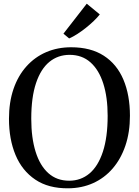

<svg xmlns="http://www.w3.org/2000/svg" viewBox="-20 -1007 751 1038"><path d="M349 11Q242 12 170.8 -36Q99.5 -84 64 -169Q28.5 -254 28.5 -364.5Q28.5 -454.5 53 -526Q77.5 -597.5 122.8 -648Q168 -698.5 229.5 -725Q291 -751.5 364.5 -751.5Q470.5 -751.5 541.2 -705.8Q612 -660 647.2 -576.5Q682.5 -493 682.5 -381Q682.5 -292 658 -219.8Q633.5 -147.5 589 -96Q544.5 -44.5 483.5 -17Q422.5 10.5 349 11ZM354 -30Q417 -30 463.8 -69.2Q510.5 -108.5 536.2 -186.8Q562 -265 562 -381Q562 -481 538.5 -555Q515 -629 469.2 -669.8Q423.5 -710.5 356.5 -710.5Q293.5 -710.5 247 -672.5Q200.5 -634.5 174.8 -557.8Q149 -481 149 -365Q149 -262 172.5 -186.8Q196 -111.5 241.5 -70.8Q287 -30 354 -30ZM353.5 -799.5 323 -825 449 -987 519.5 -929Q506.5 -912.5 486.8 -893.5Q467 -874.5 444 -856.2Q421 -838 397.8 -823Q374.5 -808 354.5 -799.5Z"/></svg>

Font: Merriweather 72pt
Style: Regular
Weight: 400
Version: Version 2.100